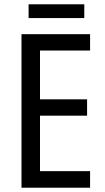

<svg xmlns="http://www.w3.org/2000/svg" viewBox="-20 -873 488 893"><path d="M399 0H80V-714H399V-638H166V-411H385V-335H166V-77H399ZM372 -853V-789H113V-853Z"/></svg>

Font: Noto Sans Malayalam Condensed
Style: Regular
Weight: 400
Width: 3
Designer: Jelle Bosma - Monotype Design Team
Foundry: Monotype Imaging Inc.
Version: Version 2.104; ttfautohint (v1.8.4.7-5d5b)